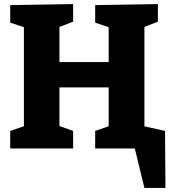

<svg xmlns="http://www.w3.org/2000/svg" viewBox="-20 -727 842 940"><path d="M788 -86 790 193H687L640 0H446V-86L512 -109V-299H271V-110L338 -86V0H30V-86L97 -109V-594L30 -616V-702L338 -707V-621L271 -595V-423H512V-594L446 -616V-702L753 -707V-621L687 -595V-109L689 -108Z"/></svg>

Font: Bitter Pro ExtraBold
Style: Regular
Weight: 800
Designer: Sol Matas, and Bitter project Authors
Foundry: Sol Matas
Version: Version 1.010